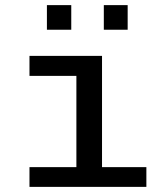

<svg xmlns="http://www.w3.org/2000/svg" viewBox="-20 -729 640 749"><path d="M95 0V-77H278V-433H95V-511H378V-77H551V0ZM163 -613V-709H258V-613ZM385 -613V-709H478V-613Z"/></svg>

Font: Chivo Mono
Style: Regular
Weight: 400
Monospace: yes
Designer: Hector Gatti
Foundry: Omnibus-Type
Version: Version 1.008; ttfautohint (v1.8.4.7-5d5b)